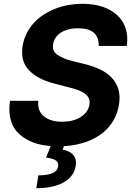

<svg xmlns="http://www.w3.org/2000/svg" viewBox="-20 -757 695 1007"><path d="M32.3 -228.3H181.1Q175.4 -174.7 210.6 -146.3Q245.4 -118.6 305.4 -118.6Q365.1 -118.6 403.8 -143.5Q442.5 -168.3 448.9 -208.1Q452.1 -226.2 446.2 -240.2Q440.3 -254.3 426.3 -265.1Q412.3 -275.9 390.6 -284.1Q369 -292.3 340.2 -299L264.2 -318.9Q219.5 -330.6 187.1 -347.7Q154.8 -364.7 131.4 -389.2Q85.9 -436.8 98.7 -517Q105.1 -554 121.1 -584.5Q137.1 -615.1 160.2 -639.6Q183.2 -664.1 212.4 -682.4Q241.5 -700.6 274.1 -712.9Q306.8 -725.1 341.6 -731.2Q376.4 -737.2 411.2 -737.2Q471.9 -737.2 518.8 -721.2Q565.7 -705.3 596.2 -676.1Q626.8 -647 639.6 -606.4Q652.3 -565.7 644.9 -516H497.5Q499.3 -561.8 472.3 -585.2Q445.3 -608.7 388.8 -608.7Q360.8 -608.7 338.1 -602.6Q315.3 -596.6 298.8 -585.8Q282.3 -574.9 272.2 -560Q262.1 -545.1 258.9 -527.3Q251.1 -489 282.7 -468.4Q313.9 -447.8 359 -437.1L421.5 -421.5Q467 -410.9 504.1 -393.3Q541.2 -375.7 565.9 -349.6Q590.6 -323.5 601 -288.4Q611.5 -253.2 604 -207.7Q598 -171.5 583.6 -141.9Q569.2 -112.2 548.5 -88.6Q527.7 -65 501.4 -47.4Q475.1 -29.8 445 -17.8Q414.8 -5.7 381.9 1.1Q349.1 7.8 315.3 9.6L308.6 28.1Q326.3 30.9 340.6 37.8Q354.8 44.7 364 55.6Q373.2 66.4 376.8 81.1Q380.3 95.9 376.8 114.3Q368.6 167.6 314.6 198.9Q259.9 230.1 170.5 230.1L181.1 162.6Q226.9 162.6 253.6 151.8Q280.2 141 284.4 118.3Q288.7 95.9 273.4 84.9Q258.2 73.9 221.6 69.2L245.7 8.9Q193.2 5 154.1 -9.8Q115.1 -24.5 84.9 -50.4Q15.6 -110.4 32.3 -228.3Z"/></svg>

Font: Inter P
Style: Bold Italic
Weight: 700
Italic angle: 9.39999°
Designer: Rasmus Andersson
Foundry: rsms
Version: Version 3.018;git-588b23468